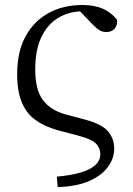

<svg xmlns="http://www.w3.org/2000/svg" viewBox="-20 -550 536 776"><path d="M213.2 206.4 209.8 163.9Q265.4 158.9 304.5 147.7Q343.5 136.6 364.5 117.8Q385.5 99.1 385.5 73.2Q385.5 48.1 368 30.2Q350.5 12.3 296.5 -1.7L211.4 -24.3Q159.7 -38.9 123.1 -65.3Q86.5 -91.6 67.9 -136.9Q49.3 -182.2 49.3 -250.3Q49.3 -340.6 83.1 -402.7Q116.9 -464.7 176.3 -497.3Q235.7 -529.8 312.9 -529.8Q360.5 -529.8 394.6 -515.3Q428.7 -500.7 452.7 -470.5Q455.9 -448.4 443.5 -434.5Q431.1 -420.6 410.4 -420.6Q394.2 -420.6 382 -427.8Q369.8 -435.1 358.2 -447.4L295 -513L359.1 -512.8L381.1 -489.8Q363.3 -496.6 347.3 -500.4Q331.4 -504.2 315 -504.2Q259.4 -504.2 215.7 -478.1Q172 -452 147.2 -399.9Q122.4 -347.8 122.4 -269.6Q122.4 -186.9 153.5 -145.6Q184.6 -104.3 245.1 -87.6L325.4 -66.2Q392.5 -48 417 -18.6Q441.6 10.8 441.6 50.5Q441.6 90.2 416.2 124.8Q390.9 159.5 340.6 181.5Q290.3 203.6 213.2 206.4Z"/></svg>

Font: Noto Serif KR
Style: Regular
Weight: 200
Designer: Ryoko NISHIZUKA 西塚涼子 (kana & ideographs); Frank Grießhammer (Latin, Greek & Cyrillic); Wenlong ZHANG 张文龙 (bopomofo); San
Foundry: Adobe
Version: Version 2.001;hotconv 1.1.0;makeotfexe 2.6.0